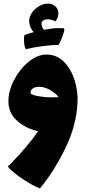

<svg xmlns="http://www.w3.org/2000/svg" viewBox="-20 -723 476 1073"><path d="M413 -148Q407 -19 342.5 111Q278 241 203 330Q165 316 108.5 278.5Q52 241 24 209Q27 204 32.5 199Q38 194 43 189Q143 85 193 10Q123 -5 75 -48.5Q27 -92 27 -158Q27 -216 59.5 -277.5Q92 -339 141 -378.5Q190 -418 239 -418Q298 -418 338 -377Q378 -336 397.5 -273Q417 -210 413 -148ZM270 -179Q296 -179 308 -180Q288 -205 257.5 -221.5Q227 -238 199 -238Q177 -238 163.5 -229Q150 -220 150 -203Q157 -190 211 -183Q239 -179 270 -179ZM340 -559Q338 -542 326 -511.5Q314 -481 307 -472Q270 -472 217 -465Q164 -458 124 -448Q119 -455 116.5 -471Q114 -487 114 -504Q114 -522 117 -527Q138 -536 168 -543Q143 -573 143 -605Q143 -630 159 -652.5Q175 -675 199.5 -689Q224 -703 248 -703Q267 -703 280 -694Q306 -679 306 -647Q306 -623 290 -604Q267 -615 248 -615Q232 -615 222 -608.5Q212 -602 212 -591Q212 -574 225 -556Q273 -566 313 -566L336 -565Z"/></svg>

Font: Lalezar
Style: Bold
Weight: 700
Designer: Borna Izadpanah
Foundry: Borna Izadpanah
Version: Version 1.003;January 24, 2021;FontCreator 13.0.0.2683 64-bi